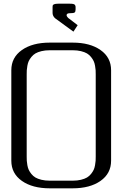

<svg xmlns="http://www.w3.org/2000/svg" viewBox="-20 -1023 686 1043"><path d="M265.6 -982.4Q265.6 -990.7 266.8 -994.1Q268.1 -997.6 274.9 -1000.2Q281.7 -1002.9 296.9 -1002.9H359.4Q370.6 -1002.9 377.4 -1001.5Q384.3 -1000 387 -996.3Q389.6 -992.7 390.1 -990.2Q390.6 -987.8 390.6 -982.4V-971.7Q390.6 -959.5 385.5 -955.3Q380.4 -951.2 359.4 -951.2Q341.8 -951.2 341.8 -940.4Q341.8 -934.1 350.1 -925.8L401.9 -886.2L378.9 -851.1L279.3 -923.8Q266.6 -935.1 265.6 -951.2ZM375 -791.5Q468.8 -791.5 526.1 -751.2Q583.5 -710.9 583.5 -641.6V-149.9Q583.5 -80.6 526.1 -40.3Q468.8 0 375 0H250Q156.2 0 98.9 -40.3Q41.5 -80.6 41.5 -149.9V-641.6Q41.5 -710.9 98.9 -751.2Q156.2 -791.5 250 -791.5ZM375 -750H250Q225.1 -750 205.1 -745.1Q185.1 -740.2 172.4 -732.7Q159.7 -725.1 150.4 -713.4Q141.1 -701.7 136.2 -691.2Q131.3 -680.7 128.7 -666Q126 -651.4 125.5 -641.6Q125 -631.8 125 -618.7V-172.9Q125 -159.7 125.5 -149.9Q126 -140.1 128.7 -125.5Q131.3 -110.8 136.2 -100.3Q141.1 -89.8 150.4 -78.1Q159.7 -66.4 172.4 -58.8Q185.1 -51.3 205.1 -46.4Q225.1 -41.5 250 -41.5H375Q399.9 -41.5 419.9 -46.4Q439.9 -51.3 452.6 -58.8Q465.3 -66.4 474.6 -78.1Q483.9 -89.8 488.8 -100.3Q493.7 -110.8 496.3 -125.5Q499 -140.1 499.5 -149.9Q500 -159.7 500 -172.9V-618.7Q500 -631.8 499.5 -641.6Q499 -651.4 496.3 -666Q493.7 -680.7 488.8 -691.2Q483.9 -701.7 474.6 -713.4Q465.3 -725.1 452.6 -732.7Q439.9 -740.2 419.9 -745.1Q399.9 -750 375 -750Z"/></svg>

Font: Gputeks
Style: Regular
Weight: 500
Version: Version 0.9